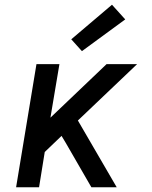

<svg xmlns="http://www.w3.org/2000/svg" viewBox="-20 -791 640 811"><path d="M48 0 134 -520H231L193 -294L430 -520H559L309 -282L473 0H366L258 -187L240 -217L169 -149L145 0ZM326 -575 281 -625 453 -771 509 -709Z"/></svg>

Font: Iosevka SS04 Medium Extended
Style: Italic
Weight: 500
Width: 7
Italic angle: -9°
Monospace: yes
Designer: Belleve Invis
Foundry: Belleve Invis
Version: Version 19.0.0; ttfautohint (v1.8.4)